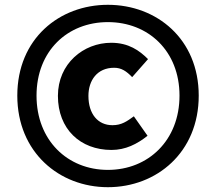

<svg xmlns="http://www.w3.org/2000/svg" viewBox="-20 -770 899 799"><path d="M429 9C632 9 807 -136 807 -372C807 -608 632 -750 429 -750C227 -750 52 -609 52 -372C52 -136 227 9 429 9ZM429 -63C261 -63 132 -186 132 -372C132 -558 261 -678 429 -678C597 -678 727 -558 727 -372C727 -186 597 -63 429 -63ZM444 -146C502 -146 550 -170 594 -205L537 -286C508 -265 486 -249 448 -249C387 -249 348 -296 348 -371C348 -435 384 -488 455 -488C485 -488 506 -474 530 -449L596 -524C560 -560 515 -592 443 -592C327 -592 221 -505 221 -371C221 -233 314 -146 444 -146Z"/></svg>

Font: Noto Sans Korean Black
Style: Bold
Weight: 900
Designer: Ryoko NISHIZUKA (kana & ideographs); Paul D. Hunt (Latin, Greek & Cyrillic); Wenlong ZHANG (bopomofo); Sandoll Communica
Foundry: Adobe Systems Incorporated
Version: Version 1.000;PS 1;hotconv 1.0.78;makeotf.lib2.5.61930